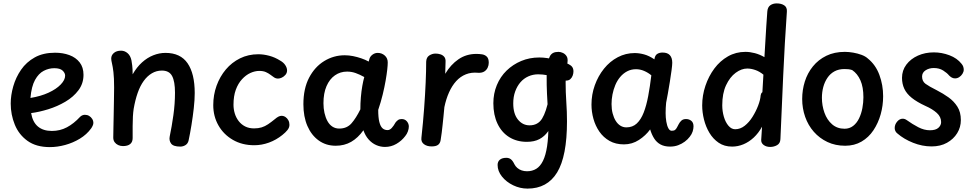

<svg xmlns="http://www.w3.org/2000/svg" viewBox="-20 -853 5720 1129"><path d="M43 -244Q43 -293 58 -345.5Q73 -398 104 -443Q135 -488 184.5 -515.5Q234 -543 304 -543Q350 -543 388 -529Q426 -515 448.5 -486Q471 -457 471 -413Q471 -362 441.5 -322.5Q412 -283 364.5 -255Q317 -227 263.5 -210.5Q210 -194 163 -188Q172 -135 203 -109Q234 -83 285 -83Q333 -83 373.5 -104.5Q414 -126 451 -166Q457 -172 464.5 -175Q472 -178 479 -178Q493 -178 504 -171.5Q515 -165 522 -154Q529 -143 529 -130Q529 -123 525 -114Q521 -105 516 -98Q490 -62 449.5 -37.5Q409 -13 363 -0.5Q317 12 273 12Q193 12 142 -24.5Q91 -61 67 -120Q43 -179 43 -244ZM159 -277Q220 -287 265.5 -308Q311 -329 337 -356Q363 -383 363 -408Q363 -424 348 -438Q333 -452 299 -452Q267 -452 237 -436.5Q207 -421 186 -383Q165 -345 159 -277Z M651 -338Q651 -396 647 -429Q643 -462 638.5 -480Q634 -498 634 -509Q634 -528 649.5 -541.5Q665 -555 692 -555Q713 -555 730 -540.5Q747 -526 753 -498Q755 -487 757.5 -467.5Q760 -448 760 -416Q784 -458 815 -486Q846 -514 881.5 -528Q917 -542 953 -542Q1041 -542 1083 -481Q1125 -420 1125 -306Q1125 -266 1119.5 -217Q1114 -168 1106 -118.5Q1098 -69 1089 -27Q1085 -9 1071 0Q1057 9 1040 9Q999 9 986 -9Q973 -27 978 -51Q990 -108 999.5 -175.5Q1009 -243 1009 -308Q1009 -374 992 -406Q975 -438 932 -438Q900 -438 873 -422Q846 -406 825 -377Q804 -348 789.5 -306.5Q775 -265 766 -213Q763 -193 761.5 -168Q760 -143 760 -111.5Q760 -80 760 -41Q760 -18 745.5 -6Q731 6 703 6Q688 6 675 0Q662 -6 654 -17Q646 -28 646 -44Q646 -67 647 -102.5Q648 -138 648.5 -179Q649 -220 650 -261.5Q651 -303 651 -338Z M1627 -497Q1647 -486 1657.5 -470Q1668 -454 1668 -439Q1668 -424 1658.5 -413Q1649 -402 1637 -396.5Q1625 -391 1615 -391Q1602 -391 1591.5 -398Q1581 -405 1570 -413.5Q1559 -422 1543.5 -429Q1528 -436 1505 -436Q1479 -436 1452.5 -424Q1426 -412 1403 -387Q1380 -362 1366.5 -325Q1353 -288 1353 -237Q1353 -211 1360.5 -186Q1368 -161 1383.5 -141Q1399 -121 1421.5 -109.5Q1444 -98 1474 -98Q1499 -98 1518.5 -104Q1538 -110 1556.5 -122.5Q1575 -135 1597 -153Q1619 -172 1635 -172Q1648 -172 1658.5 -165Q1669 -158 1675.5 -146Q1682 -134 1682 -119Q1682 -103 1670.5 -88.5Q1659 -74 1640 -59Q1604 -30 1561.5 -14.5Q1519 1 1475 1Q1404 1 1349.5 -30.5Q1295 -62 1264.5 -115.5Q1234 -169 1234 -235Q1234 -295 1253.5 -349Q1273 -403 1308 -444.5Q1343 -486 1391.5 -510Q1440 -534 1499 -534Q1530 -534 1563.5 -525Q1597 -516 1627 -497Z M1764 -240Q1764 -332 1797.5 -396Q1831 -460 1886.5 -494Q1942 -528 2007 -528Q2032 -528 2056.5 -523Q2081 -518 2104.5 -510Q2128 -502 2148 -491L2153 -509Q2158 -523 2171.5 -532.5Q2185 -542 2201 -542Q2225 -542 2242.5 -526.5Q2260 -511 2260 -486Q2260 -470 2257 -443Q2254 -416 2247.5 -378.5Q2241 -341 2230.5 -297.5Q2220 -254 2204 -207Q2204 -162 2210.5 -136Q2217 -110 2229 -99Q2241 -88 2259 -88Q2272 -88 2283.5 -100.5Q2295 -113 2306 -133Q2313 -142 2321 -147.5Q2329 -153 2342 -153Q2361 -153 2372.5 -139.5Q2384 -126 2384 -109Q2384 -96 2378.5 -80.5Q2373 -65 2363 -53Q2342 -25 2311 -7Q2280 11 2244 11Q2217 11 2192 0Q2167 -11 2147.5 -33Q2128 -55 2117 -87Q2085 -42 2045 -19Q2005 4 1954 4Q1897 4 1854 -27Q1811 -58 1787.5 -112.5Q1764 -167 1764 -240ZM1882 -246Q1882 -216 1888 -189Q1894 -162 1905.5 -141Q1917 -120 1934.5 -108.5Q1952 -97 1975 -97Q2020 -97 2047 -128Q2074 -159 2099 -210Q2099 -246 2102 -281.5Q2105 -317 2110.5 -348Q2116 -379 2122 -400Q2095 -415 2071 -423.5Q2047 -432 2021 -432Q1981 -432 1949.5 -410Q1918 -388 1900 -346.5Q1882 -305 1882 -246Z M2486 -490Q2487 -516 2504.5 -527Q2522 -538 2541 -538Q2556 -538 2570 -533.5Q2584 -529 2592.5 -518.5Q2601 -508 2600 -490L2598 -419Q2630 -473 2676 -504.5Q2722 -536 2781 -536Q2798 -536 2814.5 -533.5Q2831 -531 2842.5 -520Q2854 -509 2854 -484Q2854 -469 2847.5 -455Q2841 -441 2827.5 -432.5Q2814 -424 2792 -425Q2752 -429 2719.5 -416Q2687 -403 2662.5 -376Q2638 -349 2620.5 -310Q2603 -271 2593 -223Q2590 -191 2587.5 -165.5Q2585 -140 2582.5 -117.5Q2580 -95 2577.5 -73.5Q2575 -52 2571 -29Q2568 -10 2555.5 -1Q2543 8 2518 8Q2490 8 2472.5 -5.5Q2455 -19 2458 -43Q2468 -135 2474 -216.5Q2480 -298 2483 -367.5Q2486 -437 2486 -490Z M3325 -475Q3339 -468 3345.5 -458Q3352 -448 3352 -433Q3352 -421 3347.5 -408.5Q3343 -396 3333.5 -387.5Q3324 -379 3308 -379Q3300 -379 3285.5 -384Q3271 -389 3263 -392Q3228 -405 3199.5 -410.5Q3171 -416 3145 -416Q3114 -416 3087 -404Q3060 -392 3040.5 -369.5Q3021 -347 3009.5 -315.5Q2998 -284 2998 -245Q2998 -184 3025.5 -150Q3053 -116 3094 -116Q3143 -116 3167.5 -155.5Q3192 -195 3208 -277L3238 -146Q3223 -109 3202.5 -80Q3182 -51 3152 -35Q3122 -19 3078 -19Q3019 -19 2974.5 -46.5Q2930 -74 2905.5 -125.5Q2881 -177 2881 -246Q2881 -303 2901.5 -352.5Q2922 -402 2959 -438Q2996 -474 3045 -494.5Q3094 -515 3151 -515Q3173 -515 3197 -511.5Q3221 -508 3244.5 -502.5Q3268 -497 3289 -490Q3310 -483 3325 -475ZM3203 -490Q3207 -511 3214 -523.5Q3221 -536 3233 -542Q3245 -548 3264 -548Q3277 -548 3290.5 -541.5Q3304 -535 3312 -522Q3320 -509 3317 -487Q3317 -480 3314 -457.5Q3311 -435 3308.5 -410Q3306 -385 3306 -368Q3306 -311 3310 -253.5Q3314 -196 3314 -139Q3314 66 3256 161Q3198 256 3082 256Q3038 256 2997.5 236.5Q2957 217 2931.5 185Q2906 153 2906 117Q2906 97 2919.5 86Q2933 75 2957 75Q2973 75 2984 83.5Q2995 92 3005 113Q3011 125 3022 134.5Q3033 144 3047.5 149Q3062 154 3079 154Q3110 154 3133.5 139.5Q3157 125 3173 92.5Q3189 60 3197 7Q3205 -46 3205 -122Q3205 -153 3202 -200Q3199 -247 3196.5 -300.5Q3194 -354 3194.5 -404Q3195 -454 3203 -490Z M3458 -238Q3458 -297 3477.5 -351.5Q3497 -406 3531.5 -449Q3566 -492 3612.5 -516.5Q3659 -541 3712 -541Q3739 -541 3768 -533Q3797 -525 3828 -504Q3831 -527 3844 -535.5Q3857 -544 3876 -544Q3905 -544 3919 -528.5Q3933 -513 3933 -484Q3933 -471 3929 -440.5Q3925 -410 3919 -373Q3913 -336 3907 -302Q3901 -268 3897 -249Q3894 -219 3894 -188Q3894 -162 3898 -138Q3902 -114 3910 -99Q3918 -84 3930 -84Q3944 -84 3950.5 -90Q3957 -96 3961.5 -105Q3966 -114 3971 -123Q3977 -135 3987 -144Q3997 -153 4014 -153Q4032 -153 4045 -142.5Q4058 -132 4058 -110Q4058 -96 4053 -80Q4048 -64 4036 -49Q4024 -33 4006.5 -20Q3989 -7 3967.5 1Q3946 9 3920 9Q3887 9 3864 -3.5Q3841 -16 3826.5 -39Q3812 -62 3803 -92Q3777 -56 3737 -30Q3697 -4 3649 -4Q3600 -4 3564 -24.5Q3528 -45 3504.5 -79Q3481 -113 3469.5 -154.5Q3458 -196 3458 -238ZM3576 -241Q3576 -211 3582.5 -186Q3589 -161 3600.5 -142.5Q3612 -124 3628 -114Q3644 -104 3663 -104Q3700 -104 3724.5 -127Q3749 -150 3765 -191Q3781 -232 3791.5 -288Q3802 -344 3810 -410Q3791 -426 3767.5 -436Q3744 -446 3720 -446Q3691 -446 3667.5 -433.5Q3644 -421 3626.5 -400Q3609 -379 3598 -352.5Q3587 -326 3581.5 -297.5Q3576 -269 3576 -241Z M4492 -786Q4494 -811 4509.5 -822Q4525 -833 4547 -833Q4574 -833 4591.5 -821.5Q4609 -810 4607 -784Q4594 -600 4585.5 -410.5Q4577 -221 4569 -35Q4568 -10 4549.5 0.5Q4531 11 4509 11Q4486 11 4470.5 -0.5Q4455 -12 4456 -31Q4457 -43 4457.5 -53.5Q4458 -64 4459 -77Q4460 -90 4461 -108Q4440 -70 4412 -44Q4384 -18 4351.5 -4.5Q4319 9 4285 9Q4239 9 4206 -13.5Q4173 -36 4151.5 -72Q4130 -108 4119.5 -150.5Q4109 -193 4109 -233Q4109 -292 4128 -348.5Q4147 -405 4180.5 -450Q4214 -495 4260.5 -521.5Q4307 -548 4363 -548Q4390 -548 4418.5 -540.5Q4447 -533 4475 -517Q4478 -563 4480.5 -609Q4483 -655 4486 -700Q4489 -745 4492 -786ZM4227 -234Q4227 -199 4236.5 -166.5Q4246 -134 4263.5 -113.5Q4281 -93 4303 -93Q4333 -93 4359 -113.5Q4385 -134 4405 -166Q4425 -198 4438 -232Q4451 -266 4453 -293Q4454 -299 4456 -303Q4458 -307 4463 -311L4469 -414Q4446 -433 4421 -441.5Q4396 -450 4374 -450Q4340 -450 4306 -425Q4272 -400 4249.5 -352Q4227 -304 4227 -234Z M4948 -548Q4971 -548 4997 -543.5Q5023 -539 5046 -530.5Q5069 -522 5083 -509Q5129 -472 5151 -412.5Q5173 -353 5173 -287Q5173 -232 5158.5 -180.5Q5144 -129 5116 -87Q5088 -45 5046 -20.5Q5004 4 4950 4Q4892 4 4845.5 -18Q4799 -40 4765.5 -78Q4732 -116 4714.5 -166Q4697 -216 4697 -271Q4697 -324 4712.5 -373.5Q4728 -423 4760 -462.5Q4792 -502 4839 -525Q4886 -548 4948 -548ZM4813 -278Q4813 -232 4828 -190Q4843 -148 4873 -122Q4903 -96 4946 -96Q4975 -96 4996.5 -112.5Q5018 -129 5031.5 -157Q5045 -185 5051 -217.5Q5057 -250 5057 -281Q5057 -341 5039.5 -380.5Q5022 -420 4991 -441Q4979 -445 4968 -446Q4957 -447 4945 -447Q4912 -447 4887 -433.5Q4862 -420 4845.5 -395.5Q4829 -371 4821 -341Q4813 -311 4813 -278Z M5634 -478Q5641 -470 5644 -461Q5647 -452 5647 -443Q5647 -431 5639.5 -419Q5632 -407 5620.5 -399.5Q5609 -392 5596 -392Q5585 -392 5576.5 -397Q5568 -402 5561 -409Q5549 -424 5526 -438.5Q5503 -453 5471 -453Q5443 -453 5422.5 -439.5Q5402 -426 5402 -403Q5402 -375 5422.5 -360Q5443 -345 5489 -322Q5526 -303 5557.5 -280.5Q5589 -258 5609.5 -226Q5630 -194 5630 -147Q5630 -105 5608.5 -70Q5587 -35 5548.5 -13.5Q5510 8 5458 8Q5403 8 5349 -13.5Q5295 -35 5257 -68Q5249 -74 5245 -82.5Q5241 -91 5241 -100Q5241 -121 5255.5 -138Q5270 -155 5288 -155Q5294 -155 5300 -153Q5306 -151 5313 -146Q5345 -123 5379.5 -105Q5414 -87 5448 -87Q5482 -87 5498 -101.5Q5514 -116 5514 -135Q5514 -166 5488.5 -189Q5463 -212 5422 -230Q5372 -253 5341.5 -277.5Q5311 -302 5297.5 -331Q5284 -360 5284 -395Q5284 -439 5309.5 -473Q5335 -507 5377.5 -526Q5420 -545 5471 -545Q5518 -545 5563 -528Q5608 -511 5634 -478Z"/></svg>

Font: Playpen Sans Medium
Style: Regular
Weight: 500
Designer: Laura Meseguer, Veronika Burian, José Scaglione
Foundry: TypeTogether
Version: Version 1.001